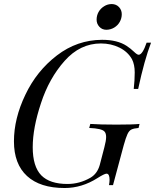

<svg xmlns="http://www.w3.org/2000/svg" viewBox="-20 -920 770 954"><path d="M507.3 -239.3Q507.3 -257.8 499 -266.6Q485.4 -281.7 423.3 -284.2L428.7 -304.2Q477.5 -300.8 558.6 -300.8Q639.6 -300.8 673.3 -304.2L668.5 -284.2Q644.5 -282.2 632.8 -276.4Q621.1 -270.5 613.3 -253.4Q605.5 -236.8 594.7 -198.2L541.5 0H521.5Q524.4 -15.6 524.4 -26.4Q524.4 -57.1 509.3 -57.1Q499 -57.1 464.4 -35.2Q386.7 14.2 301.3 14.2Q179.2 14.2 114.3 -45.4Q49.3 -105 49.3 -217.8Q49.3 -331.1 106 -449.2Q162.1 -567.4 262.7 -644.5Q363.3 -721.7 487.3 -722.2Q563.5 -722.2 609.4 -691.9Q629.9 -678.2 645.5 -663.1Q661.1 -647.9 668.9 -647.9Q688 -647.9 708.5 -708H730.5Q697.3 -621.6 666.5 -478H644.5Q649.4 -521 649.4 -560.1Q649.4 -599.1 635.7 -626Q614.7 -663.1 573.2 -683.6Q531.7 -704.1 481.4 -704.1Q377.9 -704.1 300.8 -617.2Q223.6 -530.3 183.6 -407.2Q142.6 -284.2 142.6 -188.5Q142.6 -92.8 185.1 -48.8Q227.5 -5.9 315.4 -5.9Q375.5 -5.9 429.7 -37.1Q463.4 -57.1 475.6 -100.1L498.5 -188Q507.3 -221.2 507.3 -239.3ZM535.6 -899.9Q557.6 -899.4 571.3 -884.8Q585 -870.1 585 -849.6Q585 -829.1 575.2 -811.5Q565.4 -793.9 547.9 -783.2Q530.3 -772.5 508.8 -772Q487.3 -772 473.6 -787.1Q460 -801.8 460 -822.3Q460 -842.8 469.7 -860.4Q479.5 -877.9 497.1 -888.7Q514.2 -899.9 535.6 -899.9Z"/></svg>

Font: PlayfairDisplaySC-Italic
Style: Italic
Weight: 400
Italic angle: -14°
Designer: Claus Eggers Sørensen
Foundry: Claus Eggers Sørensen
Version: Version 1.004;PS 001.004;hotconv 1.0.70;makeotf.lib2.5.58329